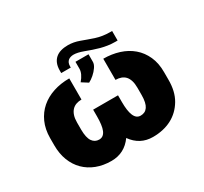

<svg xmlns="http://www.w3.org/2000/svg" viewBox="-147 -922 1209 1139"><g transform="rotate(-30 457.5 -352.0)"><path d="M66.8 -240.1V-289.8Q67.1 -350.1 88.1 -396.7Q109 -443.2 145.8 -475Q182.5 -506.7 232.8 -523.3Q283 -539.8 342.3 -539.8V-394.9Q321.7 -394.9 305 -388.8Q288.4 -382.8 276.5 -370Q264.6 -357.2 258 -337.4Q251.4 -317.5 251.4 -289.8V-240.1Q251.8 -185.7 268.8 -161Q285.9 -136.4 315.3 -136.4Q331 -136.4 341.8 -144.7Q352.6 -153.1 359.4 -169Q366.1 -185 369.1 -208.3Q372.2 -231.5 372.2 -261.4V-308.2H542.6V-261.4Q542.6 -232.2 545.8 -209Q549 -185.7 555.8 -169.6Q562.5 -153.4 573.3 -144.9Q584.2 -136.4 599.4 -136.4Q614.7 -136.4 626.8 -142.2Q638.8 -148.1 647.4 -160.5Q655.9 -172.9 660.3 -192.6Q664.8 -212.4 664.8 -240.1V-289.8Q664.8 -317.5 658.7 -337.4Q652.7 -357.2 641.2 -370Q629.6 -382.8 612.9 -388.8Q596.2 -394.9 575.3 -394.9V-539.8Q632.5 -539.8 682.4 -524Q732.2 -508.2 769.2 -476.7Q806.1 -445.3 827.2 -398.4Q848.4 -351.6 848 -289.8V-240.1Q848.7 -159.1 816.1 -104Q782.7 -47.6 727.5 -18.8Q672.2 9.9 599.4 9.9Q511 9.9 458.1 -64.6Q404.8 9.9 315.3 9.9Q259.6 9.9 213.8 -7.6Q168 -25.2 135.3 -57.7Q102.6 -90.2 84.7 -136.4Q66.8 -182.5 66.8 -240.1ZM316.8 -608Q316.8 -635.7 324.9 -655.7Q333.1 -675.8 348.2 -688.9Q363.3 -702.1 384.8 -708.3Q406.2 -714.5 433.2 -714.5Q471.9 -714.5 511.4 -699.9Q530.9 -692.8 551.3 -685.4Q571.7 -677.9 593.4 -670.8Q638.8 -656.2 688.9 -656.2H703.1V-590.9H687.5Q661.6 -590.9 638 -594.5Q614.3 -598 591.6 -604Q568.9 -610.1 546.3 -617.9Q523.8 -625.7 500 -634.6Q460.6 -649.1 434.7 -649.1Q423.7 -649.1 414.1 -646.3Q404.5 -643.5 397.4 -637.6Q390.3 -631.7 386.2 -622.3Q382.1 -612.9 382.1 -599.4V-590.9H316.8ZM423.3 -559.7V-606.5H512.8V-556.8Q513.5 -539.4 500 -519.5Q493.6 -509.9 485.3 -500.7Q476.9 -491.5 468 -483.7Q459.2 -475.9 449.8 -469.5Q440.3 -463.1 431.8 -458.8L389.2 -485.8Q423.7 -526.3 423.3 -559.7Z"/></g></svg>

Font: Inter P Black
Style: Regular
Weight: 900
Designer: Rasmus Andersson
Foundry: rsms
Version: Version 3.018;git-588b23468